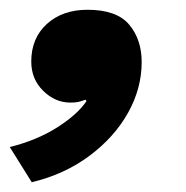

<svg xmlns="http://www.w3.org/2000/svg" viewBox="-68 -210 381 393"><path d="M111 -190Q171 -190 196.5 -159.5Q222 -129 222 -83Q222 -29 194 21Q166 71 115 109Q64 147 -3 163L-48 91Q8 77 49.5 50.5Q91 24 109 -3L107 -6Q99 -3 93 -1.5Q87 0 76 0Q45 0 20.5 -24Q-4 -48 -4 -84Q-4 -132 28 -161Q60 -190 111 -190Z"/></svg>

Font: Work Sans ExtraBold
Style: Italic
Weight: 800
Italic angle: -13°
Designer: Wei Huang
Foundry: Wei Huang
Version: Version 2.012; ttfautohint (v1.8.3)